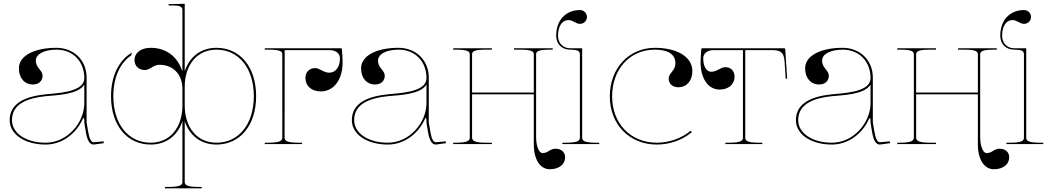

<svg xmlns="http://www.w3.org/2000/svg" viewBox="-20 -782 5707 1042"><path d="M285.5 -522.5C163.5 -522.5 82.5 -478 82.5 -411.5C82.5 -358.5 113 -323.5 159 -323.5C190 -323.5 211 -342.5 211 -370.5C211 -401.5 174.5 -412.5 174.5 -453C174.5 -488.5 219.5 -512.5 287 -512.5C376 -512.5 437 -448 437.5 -360.5V-357.5C437.5 -352.5 436.5 -347 435 -341.5C416.5 -281 289 -276.5 227 -270C125 -259.5 32.5 -226 32.5 -130C32.5 -53 114.5 2.5 227.5 2.5C317.5 2.5 392 -57 426.5 -131C429.5 -138 432 -141.5 434 -141.5C436 -141.5 437.5 -137 437.5 -128V-117C437.5 -113 443 -83.5 445.5 -68C452 -27.5 463.5 2.5 488 2.5H488.5L543 -5L542 -15L488.5 -10C474.5 -10.5 465 -28 458 -70L450 -117.5V-360.5C450 -454.5 381.5 -522.5 285.5 -522.5ZM437.5 -323V-222.5C437.5 -116.5 346 -7.5 227.5 -7.5C121.5 -7.5 45 -59 45 -130C45 -217.5 127 -249.5 228 -260C283 -265.5 404 -267.5 437.5 -323Z M982.5 -310C982.5 -431.5 1051 -512.5 1154.5 -512.5C1276 -512.5 1357.5 -411.5 1357.5 -260C1357.5 -108.5 1276 -7.5 1154.5 -7.5C1051 -7.5 982.5 -88.5 982.5 -210ZM895 -760V-752.5H917.5C956 -752.5 970 -746 970 -727.5V-394C943.5 -475.5 882 -522.5 798 -522.5C745 -522.5 710 -496 710 -456C710 -423.5 733 -402 767 -402C794 -402 812.5 -430.5 844.5 -430.5C920 -430.5 970 -378.5 970 -299.5V-210C970 -88.5 901.5 -7.5 798 -7.5C676.5 -7.5 595 -108.5 595 -260C595 -361 631 -440 691.5 -481L697 -497C626.5 -457 582.5 -371.5 582.5 -260C582.5 -102.5 669 2.5 798 2.5C882 2.5 944.5 -46 970 -125V205C970 219.5 963.5 232.5 895 232.5H875V240H1075V232.5H1057.5C989 232.5 982.5 219.5 982.5 205V-125C1008 -46 1070.5 2.5 1154.5 2.5C1283.5 2.5 1370 -102.5 1370 -260C1370 -417.5 1283.5 -522.5 1154.5 -522.5C1070.5 -522.5 1008 -474 982.5 -395V-761.5L917.5 -760Z M1417 -520V-512.5H1437C1503 -512.5 1512 -502.5 1512 -487V-35.5C1512 -21 1505.5 -7.5 1437 -7.5H1417V0H1619.5V-7.5H1599.5C1531 -7.5 1524.5 -21 1524.5 -35.5L1525 -510H1769C1802.5 -510 1825 -492 1825 -465.5C1825 -418.5 1801.5 -387.5 1766.5 -387.5C1736 -387.5 1715 -412.5 1690.5 -412.5C1659 -412.5 1637.5 -391 1637.5 -358.5C1637.5 -315 1671 -286 1721 -286C1792 -286 1839.5 -349.5 1839.5 -444.5C1839.5 -466.5 1837 -492.5 1835.5 -515.5C1835.5 -517.5 1833.5 -520 1830.5 -520Z M2142.5 -522.5C2020.5 -522.5 1939.5 -478 1939.5 -411.5C1939.5 -358.5 1970 -323.5 2016 -323.5C2047 -323.5 2068 -342.5 2068 -370.5C2068 -401.5 2031.5 -412.5 2031.5 -453C2031.5 -488.5 2076.5 -512.5 2144 -512.5C2233 -512.5 2294 -448 2294.5 -360.5V-357.5C2294.5 -352.5 2293.5 -347 2292 -341.5C2273.5 -281 2146 -276.5 2084 -270C1982 -259.5 1889.5 -226 1889.5 -130C1889.5 -53 1971.5 2.5 2084.5 2.5C2174.5 2.5 2249 -57 2283.5 -131C2286.5 -138 2289 -141.5 2291 -141.5C2293 -141.5 2294.5 -137 2294.5 -128V-117C2294.5 -113 2300 -83.5 2302.5 -68C2309 -27.5 2320.5 2.5 2345 2.5H2345.5L2400 -5L2399 -15L2345.5 -10C2331.5 -10.5 2322 -28 2315 -70L2307 -117.5V-360.5C2307 -454.5 2238.5 -522.5 2142.5 -522.5ZM2294.5 -323V-222.5C2294.5 -116.5 2203 -7.5 2084.5 -7.5C1978.5 -7.5 1902 -59 1902 -130C1902 -217.5 1984 -249.5 2085 -260C2140 -265.5 2261 -267.5 2294.5 -323Z M2439.5 -520V-512.5H2454.5C2523 -512.5 2529.5 -501 2529.5 -486.5V-36C2529.5 -21.5 2523 -7.5 2454.5 -7.5H2439.5V0H2649.5V-7.5H2617C2548.5 -7.5 2542 -21.5 2542 -36V-270H2877V2.5C2877 83 2911.5 136.5 2963.5 136.5C3013.5 136.5 3047 110.5 3047 71.5C3047 43.5 3026 25 2994 25C2964.5 25 2954.5 49 2924 49C2907 49 2889.5 15 2889.5 -38V-486.5C2889.5 -501 2896 -512.5 2964.5 -512.5H2979.5V-520H2769.5V-512.5H2802C2870.5 -512.5 2877 -501 2877 -486.5V-280H2542V-486.5C2542 -501 2548.5 -512.5 2617 -512.5H2649.5V-520Z M3139.5 -520H3075.5C3035.5 -520 3008.5 -547.5 3008.5 -588.5C3008.5 -639 3030.5 -673 3064 -673C3091 -673 3104 -652.5 3128 -652.5C3148.5 -652.5 3165.5 -669.5 3165.5 -690C3165.5 -710.5 3148.5 -727.5 3128 -727.5C3050 -727.5 2998.5 -672 2998.5 -588.5C2998.5 -543 3029 -512.5 3074.5 -512.5C3113 -512.5 3127 -506 3127 -487.5V-35C3127 -20.5 3120.5 -7.5 3052 -7.5H3032V0H3232V-7.5H3214.5C3146 -7.5 3139.5 -20.5 3139.5 -35Z M3534.5 -522.5C3393.5 -522.5 3289.5 -412 3289.5 -259C3289.5 -106.5 3396.5 2.5 3544.5 2.5C3610.5 2.5 3681 -19.5 3734.5 -65L3728 -72.5C3676.5 -29 3608.5 -7.5 3544.5 -7.5C3402 -7.5 3302 -112 3302 -259C3302 -407 3399 -512.5 3533 -512.5C3599.5 -512.5 3645.5 -491.5 3645.5 -438C3645.5 -397.5 3609 -386.5 3609 -355.5C3609 -327.5 3630 -308.5 3661 -308.5C3707 -308.5 3737.5 -343.5 3737.5 -396.5C3737.5 -472 3656.5 -522.5 3534.5 -522.5Z M3791 -520C3788 -520 3786 -517.5 3786 -515.5C3784.5 -492.5 3782 -466.5 3782 -444.5C3782 -355.5 3823.5 -296 3885.5 -296C3934 -296 3966.5 -324 3966.5 -366C3966.5 -397 3946.5 -417.5 3916 -417.5C3891.5 -417.5 3870.5 -392.5 3840 -392.5C3814 -392.5 3796.5 -421.5 3796.5 -465.5C3796.5 -492 3819 -510 3852.5 -510H4012V-35C4012 -20.5 4005.5 -7.5 3937 -7.5H3917V0H4117V-7.5H4099.5C4031 -7.5 4024.5 -20.5 4024.5 -35V-510H4169.5C4220 -510 4234.5 -495 4238 -447.5L4244 -354.5L4252 -355.5L4241.5 -515.5C4241.5 -519 4238 -520 4236.5 -520Z M4552.5 -522.5C4430.5 -522.5 4349.5 -478 4349.5 -411.5C4349.5 -358.5 4380 -323.5 4426 -323.5C4457 -323.5 4478 -342.5 4478 -370.5C4478 -401.5 4441.5 -412.5 4441.5 -453C4441.5 -488.5 4486.5 -512.5 4554 -512.5C4643 -512.5 4704 -448 4704.5 -360.5V-357.5C4704.5 -352.5 4703.5 -347 4702 -341.5C4683.5 -281 4556 -276.5 4494 -270C4392 -259.5 4299.5 -226 4299.5 -130C4299.5 -53 4381.5 2.5 4494.5 2.5C4584.5 2.5 4659 -57 4693.5 -131C4696.5 -138 4699 -141.5 4701 -141.5C4703 -141.5 4704.5 -137 4704.5 -128V-117C4704.5 -113 4710 -83.5 4712.5 -68C4719 -27.5 4730.5 2.5 4755 2.5H4755.5L4810 -5L4809 -15L4755.5 -10C4741.5 -10.5 4732 -28 4725 -70L4717 -117.5V-360.5C4717 -454.5 4648.5 -522.5 4552.5 -522.5ZM4704.5 -323V-222.5C4704.5 -116.5 4613 -7.5 4494.5 -7.5C4388.5 -7.5 4312 -59 4312 -130C4312 -217.5 4394 -249.5 4495 -260C4550 -265.5 4671 -267.5 4704.5 -323Z M4849.5 -520V-512.5H4864.5C4933 -512.5 4939.5 -501 4939.5 -486.5V-36C4939.5 -21.5 4933 -7.5 4864.5 -7.5H4849.5V0H5059.5V-7.5H5027C4958.5 -7.5 4952 -21.5 4952 -36V-270H5287V2.5C5287 83 5321.5 136.5 5373.5 136.5C5423.5 136.5 5457 110.5 5457 71.5C5457 43.5 5436 25 5404 25C5374.5 25 5364.5 49 5334 49C5317 49 5299.5 15 5299.5 -38V-486.5C5299.5 -501 5306 -512.5 5374.5 -512.5H5389.5V-520H5179.5V-512.5H5212C5280.5 -512.5 5287 -501 5287 -486.5V-280H4952V-486.5C4952 -501 4958.5 -512.5 5027 -512.5H5059.5V-520Z M5549.5 -520H5485.5C5445.5 -520 5418.5 -547.5 5418.5 -588.5C5418.5 -639 5440.5 -673 5474 -673C5501 -673 5514 -652.5 5538 -652.5C5558.5 -652.5 5575.5 -669.5 5575.5 -690C5575.5 -710.5 5558.5 -727.5 5538 -727.5C5460 -727.5 5408.5 -672 5408.5 -588.5C5408.5 -543 5439 -512.5 5484.5 -512.5C5523 -512.5 5537 -506 5537 -487.5V-35C5537 -20.5 5530.5 -7.5 5462 -7.5H5442V0H5642V-7.5H5624.5C5556 -7.5 5549.5 -20.5 5549.5 -35Z"/></svg>

Font: ZnikomitNo24
Style: Regular
Weight: 500
Designer: gluk
Foundry: gluk
Version: Version 0.55